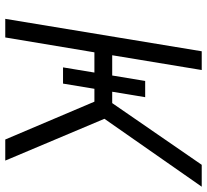

<svg xmlns="http://www.w3.org/2000/svg" viewBox="-48 -720 768 711"><g transform="rotate(90 335.5 -364.0)"><path d="M279.3 -518.1H339.4L289.1 -213.9H229ZM49.3 0 169.4 -727.5H238.8L184.1 -396H361.3L589.8 -727.5H670.9L419.4 -367.2L574.2 0H496.1L356 -330.1H173.3L118.2 0Z"/></g></svg>

Font: Inter 16pt Light
Style: Italic
Weight: 300
Italic angle: -9.3988°
Version: Version 4.001;git-66647c0bb